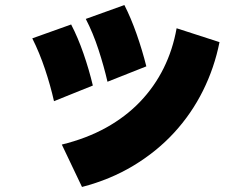

<svg xmlns="http://www.w3.org/2000/svg" viewBox="-20 -628 980 761"><path d="M473 -608Q499 -557 521.5 -493Q544 -429 560 -365L406 -304Q392 -365 370.5 -431Q349 -497 320 -553ZM262 -531Q289 -479 311 -415.5Q333 -352 348 -289L194 -227Q180 -289 158.5 -353.5Q137 -418 108 -476ZM850 -461Q830 -360 784.5 -268.5Q739 -177 670 -102Q601 -27 509 28.5Q417 84 305 113L225 -55Q323 -79 400.5 -122Q478 -165 535 -224.5Q592 -284 628.5 -357.5Q665 -431 680 -516Z"/></svg>

Font: OA Gothic ExtraBold
Style: Regular
Weight: 800
Designer: Choi Chi-young, Lee Jaesang, Lee Juhyun, Han Dohee
Foundry: DDUNGSANG CORP.
Version: Version 1.000;Build 20210203